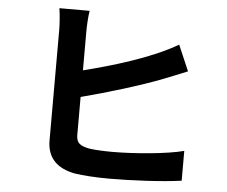

<svg xmlns="http://www.w3.org/2000/svg" viewBox="-54 -815 1063 898"><g transform="rotate(5 478.0 -366.0)"><path d="M189 -753C194 -724 197 -675 197 -654V-133C197 -50 245 -5 328 11C369 17 426 21 489 21C594 21 739 14 829 1V-139C750 -118 597 -105 496 -105C453 -105 414 -107 385 -111C343 -120 324 -130 324 -171V-348C448 -380 605 -428 702 -466C734 -478 776 -496 814 -511L762 -632C640 -560 459 -507 324 -473V-654C324 -681 326 -724 331 -753Z"/></g></svg>

Font: Kinto Sans
Style: Bold
Weight: 700
Designer: Authors: Ryoko NISHIZUKA  (kana & ideographs); Paul D. Hunt (Latin, Greek & Cyrillic); Wenlong ZHANG  (bopomofo); Sandol
Foundry: Adobe Systems Incorporated, ookami Inc.
Version: Version 0.001